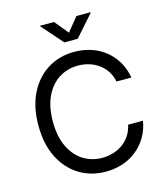

<svg xmlns="http://www.w3.org/2000/svg" viewBox="-135 -1045 1001 1157"><g transform="rotate(-15 365.0 -466.0)"><path d="M382.3 9.8Q289.1 9.8 216.1 -35.4Q143.1 -80.6 101.3 -164.3Q59.6 -248 59.6 -363.3Q59.6 -479 101.3 -562.7Q143.1 -646.5 216.1 -691.9Q289.1 -737.3 382.3 -737.3Q437.5 -737.3 486.6 -721.2Q535.6 -705.1 574.7 -674.1Q613.8 -643.1 639.9 -598.9Q666 -554.7 675.8 -498.5H583Q575.2 -536.1 556.4 -564.5Q537.6 -592.8 510.5 -612.3Q483.4 -631.8 450.7 -641.6Q418 -651.4 382.3 -651.4Q316.9 -651.4 264.2 -618.2Q211.4 -585 180.7 -520.8Q149.9 -456.5 149.9 -363.3Q149.9 -270.5 180.9 -206.3Q211.9 -142.1 264.6 -109.1Q317.4 -76.2 382.3 -76.2Q418 -76.2 450.7 -86.2Q483.4 -96.2 510.5 -115.5Q537.6 -134.8 556.4 -163.3Q575.2 -191.9 583 -229H675.8Q666.5 -173.3 640.4 -129.4Q614.3 -85.4 575.2 -54.2Q536.1 -22.9 487.1 -6.6Q438 9.8 382.3 9.8ZM312 -942.4 382.3 -856.9 451.7 -942.4H539.1V-938L423.8 -807.6H340.3L225.6 -938V-942.4Z"/></g></svg>

Font: Inter Variable LoSnoCo
Style: Regular
Weight: 400
Designer: Rasmus Andersson
Foundry: rsms
Version: Version 4.000;git-a52131595; featfreeze: case,dlig,ss01,ss02